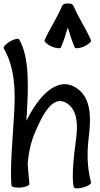

<svg xmlns="http://www.w3.org/2000/svg" viewBox="-52 -1049 569 1090"><path d="M294 -780C310 -816 321 -855 333 -893C345 -855 356 -816 372 -780C375 -772 399 -774 425 -785C450 -797 468 -812 465 -820C436 -887 394 -947 366 -1014C361 -1026 347 -1031 333 -1029C319 -1031 305 -1026 300 -1014C272 -947 230 -887 201 -820C198 -812 216 -797 241 -785C267 -774 291 -772 294 -780ZM-31 -775C34 -663 36 -530 28 -402C21 -266 4 -103 13 4C14 13 37 18 65 16C93 13 115 4 115 -4C111 -44 108 -83 105 -122C111 -185 124 -247 150 -305C193 -405 250 -511 326 -464C387 -426 390 -345 381 -271C369 -176 352 -42 367 13C369 22 393 23 420 15C447 8 467 -5 465 -13C443 -94 441 -179 451 -262C465 -373 470 -496 378 -552C271 -618 165 -501 98 -363C98 -375 99 -386 100 -398C108 -544 118 -720 57 -825C53 -833 30 -828 5 -814C-19 -800 -35 -782 -31 -775Z"/></svg>

Font: Nupuram Condensed Medium
Style: Regular
Weight: 500
Width: 3
Designer: Santhosh Thottingal (santhosh.thottingal@gmail.com)
Foundry: SMC
Version: Version 1.000